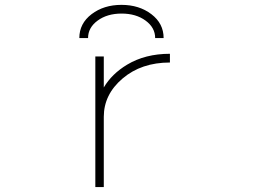

<svg xmlns="http://www.w3.org/2000/svg" viewBox="-20 -752 1040 774"><path d="M639.6 -598.6H605.5Q605.5 -640.6 566.9 -668.9Q528.3 -697.3 470.2 -697.3Q412.1 -697.3 373.5 -668.9Q335 -640.6 335 -598.6H299.8Q299.8 -657.2 349.1 -694.8Q398.4 -732.4 469.7 -732.4Q541 -732.4 590.3 -694.8Q639.6 -657.2 639.6 -598.6ZM398.4 -399.4Q430.7 -454.1 492.2 -491.2Q565.4 -535.2 665 -535.2V-500Q549.8 -500 474.1 -435.5Q398.4 -371.1 398.4 -281.2V2H364.3V-524.4H398.4Z"/></svg>

Font: GenEi Gothic M ExtraLight
Style: Regular
Weight: 200
Designer: o_tamon (Modified); [Source Han Sans]
Ryoko NISHIZUKA  (kana & ideographs); Paul D. Hunt (Latin, Greek & Cyrillic); Wenl
Version: Version 1.1a;Original Version 1.004